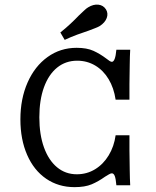

<svg xmlns="http://www.w3.org/2000/svg" viewBox="-20 -786 663 818"><path d="M66.9 -277.4Q66.9 -365.3 97.6 -434.7Q128.2 -504 182.7 -543.1Q237.1 -582.3 306.5 -582.3Q350 -582.3 378.2 -569.4Q406.5 -556.5 433.1 -536.3Q440.3 -530.6 446.4 -526.6Q452.4 -522.6 456.5 -522.6Q463.7 -522.6 468.5 -535.1Q473.4 -547.6 475.8 -574.2H534.7Q533.1 -546.8 532.7 -511.3Q532.3 -475.8 531.5 -427.4V-361.3H472.6Q465.3 -411.3 442.7 -448.8Q420.2 -486.3 385.5 -506.9Q350.8 -527.4 308.9 -527.4Q259.7 -527.4 223.4 -498Q187.1 -468.5 167.3 -414.1Q147.6 -359.7 147.6 -286.3Q147.6 -212.9 167.3 -158.1Q187.1 -103.2 223 -73.4Q258.9 -43.5 307.3 -43.5Q350 -43.5 385.1 -64.9Q420.2 -86.3 443.1 -124.2Q466.1 -162.1 472.6 -209.7H531.5V-145.2Q532.3 -97.6 532.7 -61.3Q533.1 -25 534.7 3.2H475.8Q473.4 -24.2 469 -35.9Q464.5 -47.6 456.5 -47.6Q451.6 -47.6 444 -43.1Q436.3 -38.7 427.4 -33.1Q399.2 -12.9 370.6 -0.8Q341.9 11.3 297.6 11.3Q229 11.3 176.6 -24.6Q124.2 -60.5 95.6 -126.2Q66.9 -191.9 66.9 -277.4ZM358.1 -655.6Q372.6 -661.3 385.5 -666.1Q398.4 -671 404.8 -675Q427.4 -689.5 434.7 -709.3Q441.9 -729 431.5 -746Q420.2 -763.7 399.2 -766.1Q378.2 -768.5 355.6 -754.8Q348.4 -750.8 337.9 -740.7Q327.4 -730.6 315.3 -719.4Q299.2 -702.4 280.2 -684.7Q261.3 -666.9 237.1 -647.6L255.6 -616.1Q283.1 -629 309.7 -638.7Q336.3 -648.4 358.1 -655.6Z"/></svg>

Font: Playfair Micro SmCond SmLight
Style: Regular
Weight: 360
Width: 4
Designer: Claus Eggers Sørensen
Foundry: Claus Eggers Sørensen
Version: Version 2.100;Glyphs 3.2 (3219)